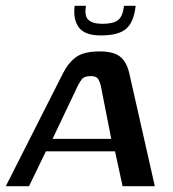

<svg xmlns="http://www.w3.org/2000/svg" viewBox="-40 -641 595 661"><path d="M-20 0 177 -389Q195 -425 222 -444.5Q249 -464 303 -464Q351 -464 373.5 -446Q396 -428 405 -389L493 0H382L356 -120H118L60 0ZM141 -163H343L307 -346Q304 -359 298 -369Q292 -379 273 -379Q250 -379 242 -368.5Q234 -358 228 -346ZM307 -519Q252 -519 231.5 -546.5Q211 -574 217 -621H256Q250 -586 264.5 -572.5Q279 -559 313 -559Q350 -559 366.5 -572Q383 -585 387 -621H427Q421 -565 394.5 -542Q368 -519 307 -519Z"/></svg>

Font: Genos Thin Medium
Style: Italic
Weight: 500
Italic angle: -8°
Version: Version 1.010